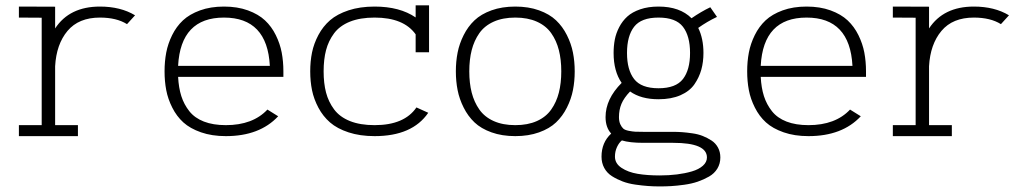

<svg xmlns="http://www.w3.org/2000/svg" viewBox="-20 -500 3752 699"><path d="M48.8 -4.4V-44.4H131.8V-435.5L48.8 -436V-476.1L180.7 -475.6V-396.5Q232.9 -476.1 343.8 -476.1Q418.9 -476.1 471.7 -444.3L442.4 -412.1Q404.3 -436 343.8 -436Q266.6 -436 225.8 -387.5Q185.1 -338.9 180.7 -258.8V-44.4H263.7V-4.4Z M628.4 -260.3H962.4Q953.1 -436 795.4 -436Q637.7 -436 628.4 -260.3ZM628.4 -220.2Q630.4 -180.7 640.1 -150.1Q649.9 -119.6 669.4 -95Q689 -70.3 722.4 -57.4Q755.9 -44.4 802.2 -44.4Q900.4 -44.4 953.6 -101.1L992.7 -76.7Q925.3 -4.4 802.2 -4.4Q751.5 -4.4 711.7 -18.3Q671.9 -32.2 647.5 -54.4Q623 -76.7 607.2 -108.2Q591.3 -139.6 585.2 -171.9Q579.1 -204.1 579.1 -240.2Q579.1 -276.4 585.2 -308.6Q591.3 -340.8 606.7 -372.1Q622.1 -403.3 646 -425.8Q669.9 -448.2 708.3 -462.2Q746.6 -476.1 795.4 -476.1Q844.2 -476.1 882.6 -462.2Q920.9 -448.2 944.8 -425.8Q968.8 -403.3 984.1 -372.1Q999.5 -340.8 1005.6 -308.6Q1011.7 -276.4 1011.7 -240.2V-220.2Z M1542 -309.6H1493.2V-375Q1449.7 -436 1343.8 -436Q1291 -436 1253.9 -421.1Q1216.8 -406.2 1196.3 -378.7Q1175.8 -351.1 1167 -317.4Q1158.2 -283.7 1158.2 -240.2Q1158.2 -196.8 1167 -163.1Q1175.8 -129.4 1196.3 -101.8Q1216.8 -74.2 1253.9 -59.3Q1291 -44.4 1343.8 -44.4Q1452.1 -44.4 1496.1 -108.9L1539.1 -89.4Q1481 -4.4 1343.8 -4.4Q1290.5 -4.4 1249 -18.1Q1207.5 -31.7 1181.6 -54.2Q1155.8 -76.7 1139.2 -107.9Q1122.6 -139.2 1116 -171.4Q1109.4 -203.6 1109.4 -240.2Q1109.4 -276.9 1116 -309.1Q1122.6 -341.3 1139.2 -372.6Q1155.8 -403.8 1181.6 -426.3Q1207.5 -448.7 1249 -462.4Q1290.5 -476.1 1343.8 -476.1Q1435.5 -476.1 1493.2 -436.5V-480.5H1542Z M2065.9 -308.6Q2072.3 -276.4 2072.3 -240.2Q2072.3 -204.1 2065.9 -171.9Q2059.6 -139.6 2043.9 -108.4Q2028.3 -77.1 2004.4 -54.4Q1980.5 -31.7 1942.4 -18.1Q1904.3 -4.4 1856 -4.4Q1807.6 -4.4 1769.5 -18.1Q1731.4 -31.7 1707.5 -54.4Q1683.6 -77.1 1668 -108.4Q1652.3 -139.6 1646 -171.9Q1639.6 -204.1 1639.6 -240.2Q1639.6 -276.4 1646 -308.6Q1652.3 -340.8 1668 -372.1Q1683.6 -403.3 1707.5 -426Q1731.4 -448.7 1769.5 -462.4Q1807.6 -476.1 1856 -476.1Q1904.3 -476.1 1942.4 -462.4Q1980.5 -448.7 2004.4 -426Q2028.3 -403.3 2043.9 -372.1Q2059.6 -340.8 2065.9 -308.6ZM2014.6 -162.8Q2023.4 -197.3 2023.4 -240.2Q2023.4 -283.2 2014.6 -317.6Q2005.9 -352.1 1986.8 -379.2Q1967.8 -406.2 1934.6 -421.1Q1901.4 -436 1856 -436Q1810.5 -436 1777.3 -421.1Q1744.1 -406.2 1725.1 -379.2Q1706.1 -352.1 1697.3 -317.6Q1688.5 -283.2 1688.5 -240.2Q1688.5 -197.3 1697.3 -162.8Q1706.1 -128.4 1725.1 -101.3Q1744.1 -74.2 1777.3 -59.3Q1810.5 -44.4 1856 -44.4Q1901.4 -44.4 1934.6 -59.3Q1967.8 -74.2 1986.8 -101.3Q2005.9 -128.4 2014.6 -162.8Z M2213.9 -307.1Q2213.9 -333 2218.3 -356Q2222.7 -378.9 2234.4 -401.4Q2246.1 -423.8 2263.9 -439.9Q2281.7 -456.1 2310.8 -466.1Q2339.8 -476.1 2377.4 -476.1Q2455.1 -476.1 2497.6 -433.6Q2532.2 -457.5 2565.9 -473.6L2590.3 -438.5Q2554.2 -421.4 2522 -398.4Q2541 -359.9 2541 -307.1Q2541 -274.4 2533.2 -246.3Q2525.4 -218.3 2508.1 -193.1Q2490.7 -168 2457.3 -153.3Q2423.8 -138.7 2377.4 -138.7Q2313.5 -138.7 2273.9 -167Q2251.5 -143.6 2242.4 -121.8Q2233.4 -100.1 2233.4 -73.7Q2233.4 -58.1 2238.3 -47.6Q2243.2 -37.1 2249.3 -31.7Q2255.4 -26.4 2269.3 -23.7Q2283.2 -21 2293 -20.5Q2302.7 -20 2322.8 -20H2430.7Q2447.8 -20 2463.9 -18.8Q2480 -17.6 2500.7 -14.6Q2521.5 -11.7 2538.6 -4.9Q2555.7 2 2570.6 11.7Q2585.4 21.5 2594 37.4Q2602.5 53.2 2602.5 73.2Q2602.5 95.7 2591.6 113.8Q2580.6 131.8 2561.3 142.8Q2542 153.8 2520 161.4Q2498 168.9 2471.2 172.6Q2444.3 176.3 2423.8 177.5Q2403.3 178.7 2381.8 178.7Q2359.9 178.7 2339.4 177.2Q2318.8 175.8 2293.2 172.1Q2267.6 168.5 2246.8 160.6Q2226.1 152.8 2208 141.4Q2189.9 129.9 2179.9 111.6Q2169.9 93.3 2169.9 70.3Q2169.9 18.6 2205.1 -13.7Q2184.6 -36.1 2184.6 -73.7Q2184.6 -139.6 2243.2 -198.2Q2213.9 -240.7 2213.9 -307.1ZM2262.7 -307.1Q2262.7 -245.6 2288.6 -212.2Q2314.5 -178.7 2377.4 -178.7Q2440.4 -178.7 2466.3 -212.2Q2492.2 -245.6 2492.2 -307.1Q2492.2 -369.1 2466.3 -402.6Q2440.4 -436 2377.4 -436Q2314.5 -436 2288.6 -402.6Q2262.7 -369.1 2262.7 -307.1ZM2244.1 11.2Q2233.9 19 2226.3 35.2Q2218.8 51.3 2218.8 70.3Q2218.8 95.2 2242.7 111.1Q2266.6 127 2301.3 132.8Q2335.9 138.7 2381.8 138.7Q2415 138.7 2444.6 135Q2474.1 131.3 2499 124Q2523.9 116.7 2538.8 103.5Q2553.7 90.3 2553.7 73.2Q2553.7 20 2430.7 20H2322.8Q2272 20 2244.1 11.2Z M2749.5 -260.3H3083.5Q3074.2 -436 2916.5 -436Q2758.8 -436 2749.5 -260.3ZM2749.5 -220.2Q2751.5 -180.7 2761.2 -150.1Q2771 -119.6 2790.5 -95Q2810.1 -70.3 2843.5 -57.4Q2877 -44.4 2923.3 -44.4Q3021.5 -44.4 3074.7 -101.1L3113.8 -76.7Q3046.4 -4.4 2923.3 -4.4Q2872.6 -4.4 2832.8 -18.3Q2793 -32.2 2768.6 -54.4Q2744.1 -76.7 2728.3 -108.2Q2712.4 -139.6 2706.3 -171.9Q2700.2 -204.1 2700.2 -240.2Q2700.2 -276.4 2706.3 -308.6Q2712.4 -340.8 2727.8 -372.1Q2743.2 -403.3 2767.1 -425.8Q2791 -448.2 2829.3 -462.2Q2867.7 -476.1 2916.5 -476.1Q2965.3 -476.1 3003.7 -462.2Q3042 -448.2 3065.9 -425.8Q3089.8 -403.3 3105.2 -372.1Q3120.6 -340.8 3126.7 -308.6Q3132.8 -276.4 3132.8 -240.2V-220.2Z M3230.5 -4.4V-44.4H3313.5V-435.5L3230.5 -436V-476.1L3362.3 -475.6V-396.5Q3414.6 -476.1 3525.4 -476.1Q3600.6 -476.1 3653.3 -444.3L3624 -412.1Q3585.9 -436 3525.4 -436Q3448.2 -436 3407.5 -387.5Q3366.7 -338.9 3362.3 -258.8V-44.4H3445.3V-4.4Z"/></svg>

Font: AzarMehrMonospaced
Style: SerifRegular
Weight: 1
Designer: Amin Abedi
Version: Version 1.00